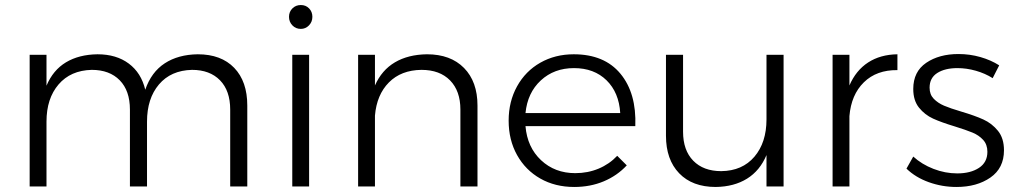

<svg xmlns="http://www.w3.org/2000/svg" viewBox="-20 -742 4050 764"><path d="M964 -322V0H896V-306Q896 -381 855.5 -422.5Q815 -464 744 -464Q660 -462 612.5 -406Q565 -350 565 -258V0H497V-306Q497 -381 456.5 -422.5Q416 -464 345 -464Q261 -462 213 -406Q165 -350 165 -258V0H98V-524H165V-401Q191 -463 242.5 -494Q294 -525 368 -526Q443 -526 492.5 -489Q542 -452 558 -385Q582 -455 635.5 -490Q689 -525 767 -526Q860 -526 912 -472Q964 -418 964 -322Z M1223 -675Q1223 -655 1209.5 -641Q1196 -627 1177 -627Q1157 -627 1143.5 -641Q1130 -655 1130 -675Q1130 -695 1143.5 -708.5Q1157 -722 1177 -722Q1197 -722 1210 -708.5Q1223 -695 1223 -675ZM1143 -524H1210V0H1143Z M1880 -322V0H1812V-306Q1812 -380 1771 -422Q1730 -464 1657 -464Q1576 -463 1527.5 -414Q1479 -365 1472 -282V0H1405V-524H1472V-402Q1499 -463 1551.5 -494Q1604 -525 1679 -526Q1773 -526 1826.5 -471.5Q1880 -417 1880 -322Z M2508 -240H2071Q2078 -156 2133 -104.5Q2188 -53 2269 -53Q2319 -53 2362 -71Q2405 -89 2436 -122L2474 -84Q2436 -43 2382.5 -20.5Q2329 2 2265 2Q2189 2 2130 -31.5Q2071 -65 2037.5 -125Q2004 -185 2004 -262Q2004 -338 2037.5 -398.5Q2071 -459 2130 -492.5Q2189 -526 2263 -526Q2385 -526 2449 -448.5Q2513 -371 2508 -240ZM2448 -292Q2443 -374 2393.5 -422.5Q2344 -471 2264 -471Q2185 -471 2132 -422Q2079 -373 2071 -292Z M3098 -524V0H3030V-125Q3004 -63 2952.5 -31Q2901 1 2828 2Q2735 2 2682.5 -52.5Q2630 -107 2630 -202V-524H2698V-218Q2698 -144 2738.5 -102.5Q2779 -61 2850 -61Q2934 -62 2982 -118.5Q3030 -175 3030 -267V-524Z M3551 -526V-463Q3468 -464 3417.5 -414.5Q3367 -365 3360 -280V0H3293V-524H3360V-402Q3386 -462 3434.5 -493.5Q3483 -525 3551 -526Z M3790 -471Q3740 -471 3709.5 -451.5Q3679 -432 3679 -393Q3679 -366 3695.5 -349Q3712 -332 3736.5 -321.5Q3761 -311 3805 -298Q3859 -282 3893 -266.5Q3927 -251 3951 -221.5Q3975 -192 3975 -144Q3975 -73 3921 -35.5Q3867 2 3786 2Q3729 2 3676 -17Q3623 -36 3587 -71L3614 -119Q3648 -88 3694.5 -70Q3741 -52 3789 -52Q3842 -52 3875.5 -74Q3909 -96 3909 -138Q3909 -167 3892 -185.5Q3875 -204 3849.5 -214.5Q3824 -225 3779 -239Q3726 -255 3693 -270Q3660 -285 3637 -313.5Q3614 -342 3614 -388Q3614 -457 3665.5 -492Q3717 -527 3794 -527Q3839 -527 3881 -515Q3923 -503 3956 -482L3930 -431Q3900 -450 3863 -460.5Q3826 -471 3790 -471Z"/></svg>

Font: TypoPRO Montserrat
Style: Regular
Weight: 300
Designer: Julieta Ulanovsky
Foundry: Julieta Ulanovsky
Version: Version 6.001